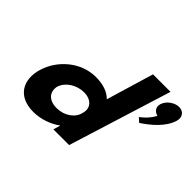

<svg xmlns="http://www.w3.org/2000/svg" viewBox="-165 -1178 1510 1510"><g transform="rotate(45 590.5 -422.5)"><path d="M133.4 -256C88.5 -106 157.3 15 328.9 15C413.6 15 495.5 -16 553.3 -58H555.5L538.2 0H713.2L981.1 -860H786.4L668 -464C629.4 -505 567.3 -528 483.8 -528C319.8 -528 178.3 -406 133.4 -256ZM1113.6 -824C1063.8 -824 1007.9 -784 992.9 -734C981 -694 1003.6 -663 1041.8 -654C1010.1 -589 944.9 -544 944.9 -544L979.6 -513C1059.2 -565 1148.9 -641 1176.7 -734C1191.7 -784 1163.6 -824 1113.6 -824ZM321.4 -256C342.6 -327 421.7 -377 502.8 -377C582.7 -377 631.4 -327 610.1 -256C595.8 -186 521.7 -136 438.2 -136C351.1 -136 307.9 -186 321.4 -256Z"/></g></svg>

Font: Hussar
Style: BdSuprExtOblThree
Weight: 700
Foundry: Cannot Into Space Fonts
Version: Version 2.00